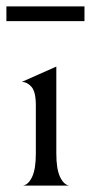

<svg xmlns="http://www.w3.org/2000/svg" viewBox="-32 -580 284 600"><path d="M36 -324 144 -372V-100Q144 -52 155.5 -27.5Q167 -3 184 0H40Q57 -3 68.5 -27.5Q80 -52 80 -100V-251Q80 -293 66.5 -308.5Q53 -324 36 -324ZM-12 -560H232V-514H-12Z"/></svg>

Font: BellefairVN
Style: Regular
Weight: 400
Designer: Nick Shinn, Liron Lavi Turkenic
Foundry: Shinntype
Version: Version 1.003